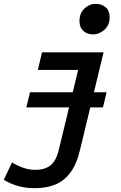

<svg xmlns="http://www.w3.org/2000/svg" viewBox="-51 -796 631 1005"><path d="M131 189Q82 189 41 177Q0 165 -31 145L12 54Q36 70 68.5 81.5Q101 93 133 93Q184 93 214 69Q244 45 258 -17L358 -430H147L169 -522H491L369 -16Q351 62 318 106.5Q285 151 238.5 170Q192 189 131 189ZM435 -616Q406 -616 385.5 -634Q365 -652 365 -686Q365 -728 391.5 -752Q418 -776 451 -776Q481 -776 502 -758Q523 -740 523 -705Q523 -665 496 -640.5Q469 -616 435 -616ZM507 -313 488 -234H87L106 -313Z"/></svg>

Font: Ubuntu Sans Mono Medium
Style: Italic
Weight: 500
Italic angle: -13.5°
Monospace: yes
Designer: Dalton Maag Ltd
Foundry: Dalton Maag Ltd
Version: Version 1.006